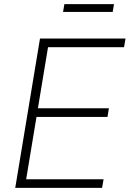

<svg xmlns="http://www.w3.org/2000/svg" viewBox="-20 -915 631 935"><path d="M54.2 0 174.8 -727.5H591.3L584 -685.1H213.9L164.6 -387.7H510.3L503.4 -345.7H157.7L107.4 -42H484.4L477.1 0ZM535.2 -895 528.8 -856.9H287.1L293.5 -895Z"/></svg>

Font: Inter 18pt ExtraLight
Style: Italic
Weight: 250
Italic angle: -9.3988°
Designer: Rasmus Andersson
Foundry: rsms
Version: Version 4.001;git-66647c0bb